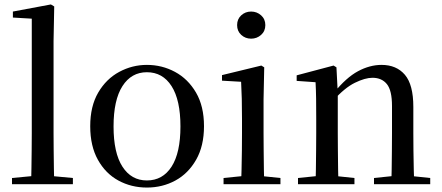

<svg xmlns="http://www.w3.org/2000/svg" viewBox="-20 -829 1989 864"><path d="M34 0V-28L150 -39H190L308 -28V0ZM120 0Q121 -33 121.5 -72.5Q122 -112 122.5 -153Q123 -194 123 -230V-745L38 -750V-777L209 -809L224 -800L221 -644V-230Q221 -194 221.5 -153Q222 -112 222.5 -72.5Q223 -33 224 0Z M641 15Q571 15 513 -16.5Q455 -48 420.5 -110Q386 -172 386 -261Q386 -351 422 -412.5Q458 -474 516.5 -505.5Q575 -537 641 -537Q709 -537 767.5 -505.5Q826 -474 862 -412.5Q898 -351 898 -261Q898 -172 862.5 -110Q827 -48 769 -16.5Q711 15 641 15ZM641 -17Q712 -17 752 -79Q792 -141 792 -260Q792 -379 752 -441.5Q712 -504 641 -504Q571 -504 531 -441.5Q491 -379 491 -260Q491 -141 531 -79Q571 -17 641 -17Z M986 0V-28L1095 -39H1135L1242 -28V0ZM1065 0Q1066 -25 1067 -66Q1068 -107 1068.5 -152Q1069 -197 1069 -230V-294Q1069 -345 1068 -384.5Q1067 -424 1065 -461L979 -466V-491L1156 -534L1169 -526L1166 -382V-230Q1166 -197 1166.5 -152Q1167 -107 1167.5 -66Q1168 -25 1169 0ZM1110 -655Q1084 -655 1065.5 -672Q1047 -689 1047 -716Q1047 -743 1065.5 -760Q1084 -777 1110 -777Q1136 -777 1155 -760Q1174 -743 1174 -716Q1174 -689 1155 -672Q1136 -655 1110 -655Z M1321 0V-28L1429 -39H1470L1575 -28V0ZM1400 0Q1401 -25 1401.5 -66Q1402 -107 1402.5 -152Q1403 -197 1403 -230V-295Q1403 -346 1402.5 -384.5Q1402 -423 1400 -459L1315 -465V-490L1481 -534L1494 -526L1500 -410V-409V-230Q1500 -197 1500.5 -152Q1501 -107 1501.5 -66Q1502 -25 1503 0ZM1663 0V-28L1769 -39H1811L1916 -28V0ZM1741 0Q1742 -25 1742.5 -65.5Q1743 -106 1743.5 -151Q1744 -196 1744 -230V-352Q1744 -422 1721 -450.5Q1698 -479 1656 -479Q1623 -479 1577 -456.5Q1531 -434 1479 -376L1472 -412H1483Q1538 -480 1591 -508.5Q1644 -537 1697 -537Q1764 -537 1802 -492.5Q1840 -448 1840 -348V-230Q1840 -196 1840.5 -151Q1841 -106 1842 -65.5Q1843 -25 1844 0Z"/></svg>

Font: Noto Serif TC ExtraLight Medium
Style: Regular
Weight: 500
Version: Version 2.002-H1;hotconv 1.1.0;makeotfexe 2.6.0